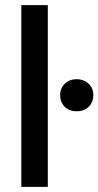

<svg xmlns="http://www.w3.org/2000/svg" viewBox="-20 -727 383 747"><path d="M63 0V-707H166V0ZM278 -294Q250 -294 232 -311.5Q214 -329 214 -357Q214 -384 232.5 -401.5Q251 -419 278 -419Q305 -419 324 -402Q343 -385 343 -357Q343 -329 325 -311.5Q307 -294 278 -294Z"/></svg>

Font: Onest Medium
Style: Regular
Weight: 500
Designer: Dmitri Voloshin, Andrey Kudryavtsev
Foundry: Dmitri Voloshin, Andrey Kudryavtsev
Version: Version 1.000;gftools[0.9.33]